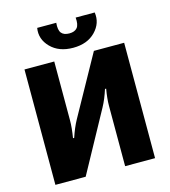

<svg xmlns="http://www.w3.org/2000/svg" viewBox="-129 -1006 982 1109"><g transform="rotate(-15 362.0 -451.5)"><path d="M427 -903H541Q551 -838 502.5 -788Q454 -738 369 -738Q284 -738 235 -788Q186 -838 197 -903H311Q307 -860 321.5 -842Q336 -824 369 -824Q401 -824 416 -842Q431 -860 427 -903ZM660 0H481V-360Q481 -404 491 -461H484Q466 -404 443 -362L245 0H64V-690H242V-339Q242 -294 232 -234H239Q258 -291 281 -333L479 -690H660Z"/></g></svg>

Font: Ezarion Extra Bold
Style: Regular
Weight: 800
Designer: Natanael Gama
Version: Version 1.001;PS 001.001;hotconv 1.0.70;makeotf.lib2.5.58329